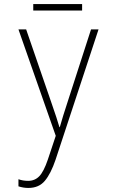

<svg xmlns="http://www.w3.org/2000/svg" viewBox="-20 -675 570 947"><path d="M120 252Q95 252 71 244V209Q82 213 94 215Q106 217 119 217Q152 217 174 194Q196 171 216 112L255 -5L71 -530H109L233 -170Q249 -125 257.5 -98Q266 -71 273 -48H275Q283 -76 292 -105.5Q301 -135 313 -171L429 -530H466L254 113Q231 181 201.5 216.5Q172 252 120 252ZM144 -623V-655H385V-623Z"/></svg>

Font: Noto Sans Mono Condensed ExtraLight
Style: Regular
Weight: 200
Width: 3
Designer: Monotype Design Team
Foundry: Monotype Imaging Inc.
Version: Version 2.014; ttfautohint (v1.8.4.7-5d5b)